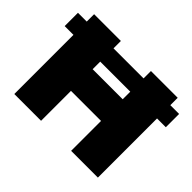

<svg xmlns="http://www.w3.org/2000/svg" viewBox="-128 -803 1012 1012"><g transform="rotate(45 378.0 -297.5)"><path d="M1 -441V-540H755V-441ZM66.5 0V-595H266V-384.5H490V-595H689.5V0H490V-223H266V0Z"/></g></svg>

Font: Encode Sans SC SemiExpanded ExtraBold
Style: Regular
Weight: 800
Width: 6
Designer: Multiple Designers
Foundry: Impallari Type
Version: Version 3.002